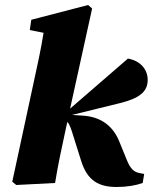

<svg xmlns="http://www.w3.org/2000/svg" viewBox="-20 -731 610 767"><path d="M29 -5 45 8 200 0C212 -73 223 -125 243 -217L249 -244C259 -233 264 -217 275 -181L304 -89C329 -8 376 16 446 16C486 16 522 10 550 0L556 -36L536 -40C514 -44 500 -59 487 -91L456 -167C430 -231 379 -265 311 -269L268 -272L459 -319C536 -338 570 -364 570 -412C570 -456 538 -489 491 -497L260 -297L348 -697L332 -711L105 -652L99 -611L154 -600C144 -535 129 -469 115 -404Z"/></svg>

Font: Source Serif Pro Black
Style: Italic
Weight: 900
Italic angle: -12°
Designer: Frank Grießhammer
Foundry: Adobe Systems Incorporated
Version: Version 3.001;hotconv 1.0.111;makeotfexe 2.5.65597